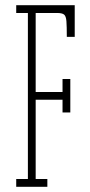

<svg xmlns="http://www.w3.org/2000/svg" viewBox="-20 -720 348 740"><path d="M42.5 0V-30H87.5V-670H42.5V-700H268V-578H237.5Q237.5 -618.5 236 -638.2Q234.5 -658 226.8 -664Q219 -670 200 -670H117.5V-365.5H221V-415.5H251V-286.5H221V-335.5H117.5V-30H162.5V0Z"/></svg>

Font: Imbue Thin
Style: Regular
Weight: 100
Designer: Tyler Finck
Foundry: Etcetera Type Company
Version: Version 1.102